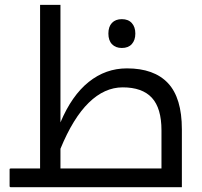

<svg xmlns="http://www.w3.org/2000/svg" viewBox="-20 -780 843 800"><path d="M24.9 0Q20 0 20 -4.9V-74.2Q20 -78.1 24.9 -78.1H147V-759.8H231.9V-270Q278.8 -381.8 349.6 -438.5Q420.4 -495.1 508.8 -495.1Q622.1 -495.1 679.9 -433.6Q737.8 -372.1 737.8 -241.2V0ZM652.8 -78.1V-236.8Q652.8 -329.1 612.8 -372.6Q572.8 -416 491.2 -416Q415.5 -416 350.1 -352.3Q284.7 -288.6 231.9 -160.2V-78.1ZM487.8 -580.1Q461.9 -580.1 446.8 -595.7Q431.6 -611.3 431.6 -640.1Q431.6 -668.9 446.5 -684.6Q461.4 -700.2 487.8 -700.2Q514.6 -700.2 529.3 -683.8Q543.9 -667.5 543.9 -640.1Q543.9 -612.8 529.3 -596.4Q514.6 -580.1 487.8 -580.1Z"/></svg>

Font: Noto Kufi Arabic
Style: Regular
Weight: 400
Designer: Monotype Design team
Foundry: Monotype Imaging Inc.
Version: Version 1.02